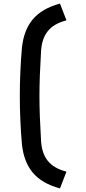

<svg xmlns="http://www.w3.org/2000/svg" viewBox="-20 -883 479 1066"><path d="M313 163 349 70C255 46 214 -9 208 -100C202 -200 199 -279 199 -350C199 -421 202 -500 208 -600C214 -691 255 -746 349 -770L313 -863C179 -827 117 -749 102 -621C94 -530 90 -439 90 -350C90 -261 94 -170 102 -79C117 49 179 127 313 163Z"/></svg>

Font: Finlandica Medium
Style: Regular
Weight: 500
Designer: Niklas Ekholm, Juho Hiilivirta, Jaakko Suomalainen
Foundry: Helsinki Type Studio
Version: Version 2.000;Glyphs 3.2 (3202)